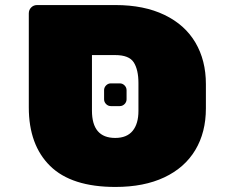

<svg xmlns="http://www.w3.org/2000/svg" viewBox="-20 -730 890 760"><path d="M795 -397V-301Q795 -206 753 -136Q711 -66 630.5 -28Q550 10 437 10Q263 10 178.5 -73Q94 -156 94 -305V-677Q94 -691 103.5 -700.5Q113 -710 127 -710H437Q550 -710 631 -671Q712 -632 753.5 -561.5Q795 -491 795 -397ZM344 -292Q344 -184 436 -184Q482 -184 505 -212Q528 -240 528 -291V-401Q528 -454 509.5 -483Q491 -512 436 -512H344ZM454 -310H419Q408 -310 400 -318Q392 -326 392 -337V-373Q392 -384 400 -392Q408 -400 419 -400H454Q465 -400 473 -392Q481 -384 481 -373V-337Q481 -326 473 -318Q465 -310 454 -310Z"/></svg>

Font: Rubik Mono One
Style: Regular
Weight: 400
Designer: Hubert and Fischer with Elvire Volk Leonovitch (Cyrillic Expansion: Cyreal)
Foundry: Hubert and Fischer with Elvire Volk Leonovitch
Version: Version 2.000